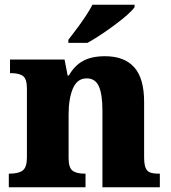

<svg xmlns="http://www.w3.org/2000/svg" viewBox="-20 -786 716 806"><path d="M17 -57H20Q58 -57 75.5 -70.5Q93 -84 93 -125V-415Q93 -454 77 -466.5Q61 -479 25 -479H22V-536H251L264 -469H269Q293 -511 329 -530.5Q365 -550 421 -550Q502 -550 543.5 -503.5Q585 -457 585 -358V-128Q585 -97 591 -82Q597 -67 610 -62Q623 -57 647 -57H651V0H410V-322Q410 -390 395 -423.5Q380 -457 344 -457Q304 -457 286 -414.5Q268 -372 268 -305V-122Q268 -83 284 -70Q300 -57 336 -57H339V0H17ZM267 -619Q272 -626 295.5 -656.5Q319 -687 338.5 -716.5Q358 -746 368 -766H545V-756Q527 -730 462.5 -682Q398 -634 347 -606H267Z"/></svg>

Font: Noto Serif ExtraBold
Style: Regular
Weight: 800
Designer: Monotype Design Team
Foundry: Monotype Imaging Inc.
Version: Version 1.001